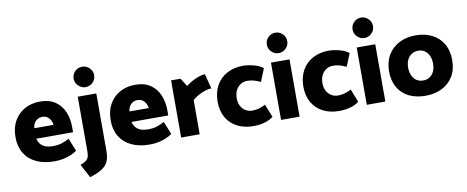

<svg xmlns="http://www.w3.org/2000/svg" viewBox="-75 -1066 3891 1601"><g transform="rotate(-10 1871.0 -265.5)"><path d="M502 -200V-247Q502 -316 477.5 -373.5Q453 -431 402.5 -465.5Q352 -500 275 -500Q201 -500 144 -468.5Q87 -437 54.5 -379.5Q22 -322 22 -242Q22 -163 56.5 -106Q91 -49 155.5 -18.5Q220 12 308 12Q349 12 385 4.5Q421 -3 450.5 -16Q480 -29 500 -44L456 -153Q429 -138 395.5 -126.5Q362 -115 319 -115Q279 -115 253 -125.5Q227 -136 212 -155Q197 -174 191 -200ZM189 -289Q192 -315 203 -333Q214 -351 232 -361Q250 -371 271 -371Q295 -371 312 -360Q329 -349 339.5 -331Q350 -313 353 -289Z M670 -552Q649 -552 629 -564Q609 -576 596.5 -595.5Q584 -615 584 -638Q584 -674 609 -699.5Q634 -725 670 -725Q706 -725 732 -699.5Q758 -674 758 -638Q758 -603 732.5 -577.5Q707 -552 670 -552ZM749 -485V4Q749 54 734.5 88.5Q720 123 683 147.5Q646 172 578 194L516 79Q552 66 568 51.5Q584 37 588 18Q592 -1 592 -25V-485Z M1308 -200V-247Q1308 -316 1283.5 -373.5Q1259 -431 1208.5 -465.5Q1158 -500 1081 -500Q1007 -500 950 -468.5Q893 -437 860.5 -379.5Q828 -322 828 -242Q828 -163 862.5 -106Q897 -49 961.5 -18.5Q1026 12 1114 12Q1155 12 1191 4.5Q1227 -3 1256.5 -16Q1286 -29 1306 -44L1262 -153Q1235 -138 1201.5 -126.5Q1168 -115 1125 -115Q1085 -115 1059 -125.5Q1033 -136 1018 -155Q1003 -174 997 -200ZM995 -289Q998 -315 1009 -333Q1020 -351 1038 -361Q1056 -371 1077 -371Q1101 -371 1118 -360Q1135 -349 1145.5 -331Q1156 -313 1159 -289Z M1539 0V-290Q1563 -311 1592 -326.5Q1621 -342 1649.5 -351Q1678 -360 1701 -360L1669 -485Q1643 -485 1612.5 -474Q1582 -463 1554 -447Q1526 -431 1506 -415L1462 -484H1382V0Z M2118 -148Q2086 -132 2059.5 -125Q2033 -118 2005 -118Q1975 -118 1949.5 -133.5Q1924 -149 1909.5 -176.5Q1895 -204 1895 -242Q1895 -281 1909.5 -309.5Q1924 -338 1949.5 -354Q1975 -370 2005 -370Q2035 -370 2060.5 -363Q2086 -356 2118 -341L2162 -450Q2136 -470 2104.5 -480.5Q2073 -491 2044 -495.5Q2015 -500 1995 -500Q1917 -500 1858 -468.5Q1799 -437 1766.5 -379.5Q1734 -322 1733 -242Q1733 -163 1766 -106Q1799 -49 1858 -19Q1917 11 1995 11Q2016 11 2045 7.5Q2074 4 2105.5 -7Q2137 -18 2162 -38Z M2385 0V-485H2228V0ZM2306 -552Q2342 -552 2367.5 -577.5Q2393 -603 2393 -638Q2393 -674 2367 -699.5Q2341 -725 2306 -725Q2271 -725 2245.5 -699.5Q2220 -674 2220 -638Q2220 -603 2245.5 -577.5Q2271 -552 2306 -552Z M2844 -148Q2812 -132 2785.5 -125Q2759 -118 2731 -118Q2701 -118 2675.5 -133.5Q2650 -149 2635.5 -176.5Q2621 -204 2621 -242Q2621 -281 2635.5 -309.5Q2650 -338 2675.5 -354Q2701 -370 2731 -370Q2761 -370 2786.5 -363Q2812 -356 2844 -341L2888 -450Q2862 -470 2830.5 -480.5Q2799 -491 2770 -495.5Q2741 -500 2721 -500Q2643 -500 2584 -468.5Q2525 -437 2492.5 -379.5Q2460 -322 2459 -242Q2459 -163 2492 -106Q2525 -49 2584 -19Q2643 11 2721 11Q2742 11 2771 7.5Q2800 4 2831.5 -7Q2863 -18 2888 -38Z M3111 0V-485H2954V0ZM3032 -552Q3068 -552 3093.5 -577.5Q3119 -603 3119 -638Q3119 -674 3093 -699.5Q3067 -725 3032 -725Q2997 -725 2971.5 -699.5Q2946 -674 2946 -638Q2946 -603 2971.5 -577.5Q2997 -552 3032 -552Z M3451 11Q3372 11 3312 -18Q3252 -47 3218.5 -104.5Q3185 -162 3185 -243Q3186 -324 3220.5 -381Q3255 -438 3315.5 -469Q3376 -500 3453 -500Q3532 -500 3592 -470Q3652 -440 3686 -382.5Q3720 -325 3720 -242Q3720 -163 3685 -106Q3650 -49 3589.5 -19Q3529 11 3451 11ZM3452 -118Q3485 -118 3508.5 -133.5Q3532 -149 3545 -177Q3558 -205 3558 -242Q3558 -279 3545.5 -308Q3533 -337 3509.5 -353.5Q3486 -370 3454 -370Q3422 -370 3397.5 -354Q3373 -338 3360 -310Q3347 -282 3347 -243Q3347 -207 3360 -178.5Q3373 -150 3396.5 -134Q3420 -118 3452 -118Z"/></g></svg>

Font: Catamaran Thin ExtraBold
Style: Regular
Weight: 800
Version: Version 2.000